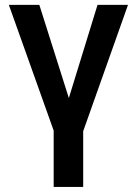

<svg xmlns="http://www.w3.org/2000/svg" viewBox="-20 -548 547 772"><path d="M256.8 -153.8 372.1 -528.3H494.6L314.5 -20.5V203.6H195.8V-22.9L15.6 -528.3H138.2Z"/></svg>

Font: Roboto Medium
Style: Regular
Weight: 500
Designer: Google
Version: Version 2.134; 2016; ttfautohint (v1.6)